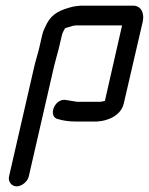

<svg xmlns="http://www.w3.org/2000/svg" viewBox="-20 -460 528 681"><path d="M82 166 172 -226C175 -240 185 -273 188 -286L200 -337C202 -345 207 -353 211 -360L224 -364C231 -366 241 -370 251 -370H413L352 -102C348 -101 342 -100 337 -99H253C241 -101 227 -103 216 -105C173 -115 147 -43 188 -37C204 -32 226 -29 247 -29H324C365 -31 410 -52 419 -93L486 -382C493 -411 482 -440 452 -440H267C256 -439 246 -438 237 -436C196 -425 166 -414 146 -376C141 -364 133 -352 130 -337L118 -285C115 -272 105 -240 102 -226L12 166C8 184 21 201 39 201C57 201 78 184 82 166Z"/></svg>

Font: Electronic
Style: BdIt
Weight: 700
Version: Version 1.011